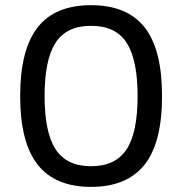

<svg xmlns="http://www.w3.org/2000/svg" viewBox="-20 -710 706 744"><path d="M607.9 -337.9Q607.9 -155.8 539.3 -70.8Q470.7 14.2 333 14.2Q193.4 14.2 125.7 -72.3Q58.1 -158.7 58.1 -337.9Q58.1 -515.6 125 -602.8Q191.9 -689.9 333 -689.9Q472.2 -689.9 540 -604.5Q607.9 -519 607.9 -337.9ZM513.2 -337.9Q513.2 -478 470.9 -543.9Q428.7 -609.9 333 -609.9Q237.3 -609.9 195.1 -543.9Q152.8 -478 152.8 -337.9Q152.8 -196.8 195.6 -131.3Q238.3 -65.9 333 -65.9Q427.2 -65.9 470.2 -130.9Q513.2 -195.8 513.2 -337.9Z"/></svg>

Font: ClearSansRegular
Style: Regular
Weight: 400
Foundry: Intel Corporation
Version: Version 1.00